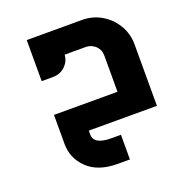

<svg xmlns="http://www.w3.org/2000/svg" viewBox="-120 -565 776 843"><g transform="rotate(-20 268.0 -143.5)"><path d="M394.5 -117.2H97.7V18.1C97.7 63 113.8 101.1 146.5 132.8C179.2 164.6 226.1 180.7 287.6 180.7H344.2V65.4H299.8C245.1 65.4 217.8 49.8 217.8 18.1V0H536.1V-287.1C536.1 -320.3 527.8 -350.6 511.7 -377.4C495.6 -404.8 474.1 -426.3 446.8 -442.4C419.9 -458.5 389.6 -466.8 356.4 -466.8H97.7V-274.9H149.4C173.3 -274.9 193.4 -282.7 209 -298.3C223.1 -312.5 231 -329.6 232.4 -349.6H331.5C347.7 -349.6 362.3 -343.8 375.5 -332C388.2 -319.8 394.5 -305.2 394.5 -287.1Z"/></g></svg>

Font: Ya Modern Pro
Style: Bold
Weight: 700
Designer: Yahyaalaswadi
Foundry: Yahyaalaswadi
Version: Version 1.000;September 23, 2024;FontCreator 15.0.0.2974 64-